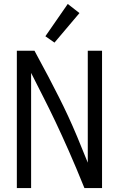

<svg xmlns="http://www.w3.org/2000/svg" viewBox="-20 -949 600 969"><path d="M65 0V-693H154Q195 -618 224.5 -561.5Q254 -505 278 -457.5Q302 -410 324 -362.5Q346 -315 369.5 -259Q393 -203 423 -128V-693H495V0H406Q364 -104 328 -185.5Q292 -267 260 -334.5Q228 -402 197.5 -461.5Q167 -521 137 -581V0ZM255 -734 209 -766 322 -929 381 -883Z"/></svg>

Font: Ubuntu Sans Mono
Style: Regular
Weight: 400
Monospace: yes
Designer: Dalton Maag Ltd
Foundry: Dalton Maag Ltd
Version: Version 1.006